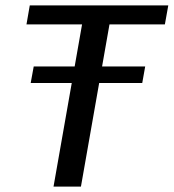

<svg xmlns="http://www.w3.org/2000/svg" viewBox="-20 -695 647 715"><path d="M94.3 -385.8H509.7L520.7 -447.6H105.6ZM179.3 0H281.4L387.7 -604.1H594L606.7 -675H90.9L78.6 -604.1H285.6Z"/></svg>

Font: Anybody Thin
Style: Italic
Weight: 100
Italic angle: -10°
Designer: Tyler Finck
Foundry: Etcetera Type Company
Version: Version 1.114;gftools[0.9.25]